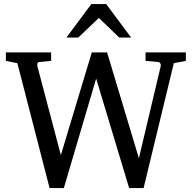

<svg xmlns="http://www.w3.org/2000/svg" viewBox="-20 -936 971 972"><path d="M920.9 -627.9 859.9 -616.2 707 16.1H633.8L466.8 -538.1L303.2 16.1H231L67.9 -616.2L9.8 -627.9V-670.9H238.8V-627.9L179.2 -622.1Q172.4 -621.6 169.9 -615.2Q167.5 -608.9 168.9 -602.1L288.1 -150.9L444.8 -670.9H522L683.1 -134.8L793.9 -602.1Q795.4 -608.9 791.5 -615.2Q787.6 -621.6 779.8 -622.1L716.8 -627.9V-670.9H920.9ZM643.6 -746.1H583.5L480.5 -845.2L376.5 -746.1H316.4L442.4 -915.5H517.6Z"/></svg>

Font: Charis
Style: Regular
Weight: 400
Designer: Walt Agee, Miriam Martin, Annie Olsen, Victor Gaultney, Lorna Priest, Alan Ward, Bob Hallissy, Martin Hosken, Sharon Cor
Foundry: SIL Global
Version: Version 7.000